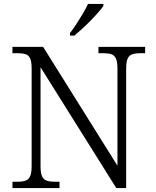

<svg xmlns="http://www.w3.org/2000/svg" viewBox="-20 -951 788 971"><path d="M43 0V-32H70Q94 -32 109.5 -37.5Q125 -43 132.5 -60Q140 -77 140 -111V-605Q140 -639 132.5 -655.5Q125 -672 109 -677Q93 -682 70 -682H43V-714H198L574 -113V-605Q574 -639 566 -655.5Q558 -672 542.5 -677Q527 -682 503 -682H478V-714H714V-682H688Q665 -682 649 -676.5Q633 -671 625.5 -654.5Q618 -638 618 -603V0H568L185 -611V-111Q185 -77 192.5 -60Q200 -43 216 -37.5Q232 -32 255 -32H281V0ZM334 -784Q349 -803 366 -829Q383 -855 399 -882Q415 -909 425 -931H503V-921Q494 -908 476.5 -888Q459 -868 437.5 -846Q416 -824 394.5 -804.5Q373 -785 356 -771H334Z"/></svg>

Font: Noto Serif Thai Light
Style: Regular
Weight: 300
Version: Version 2.001